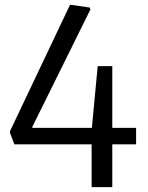

<svg xmlns="http://www.w3.org/2000/svg" viewBox="-20 -770 607 790"><path d="M21 -224V-230L268 -750H273L349 -739L352 -731L113 -248V-244H358L382 -498H442V-244H540V-176H442V0H357V-176H39Z"/></svg>

Font: Encode Sans Narrow
Style: Regular
Weight: 400
Designer: Pablo Impallari, Andres Torresi
Foundry: Pablo Impallari, Andres Torresi
Version: Version 1.000; ttfautohint (v1.00) -l 8 -r 50 -G 200 -x 14 -